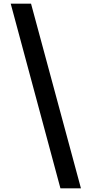

<svg xmlns="http://www.w3.org/2000/svg" viewBox="-20 -853 496 1039"><path d="M38 -833H148L418 166H307Z"/></svg>

Font: Noto Sans Gurmukhi UI SemiBold
Style: Regular
Weight: 600
Designer: Jelle Bosma - Monotype Design Team
Foundry: Monotype Imaging Inc.
Version: Version 2.004; ttfautohint (v1.8.4.7-5d5b)